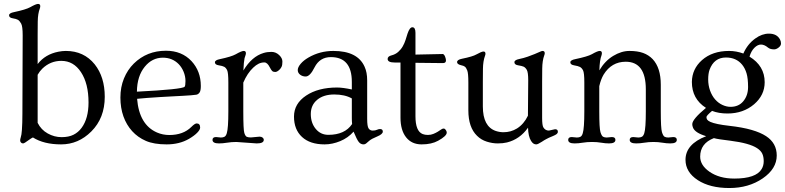

<svg xmlns="http://www.w3.org/2000/svg" viewBox="-20 -718 3970 971"><path d="M146.5 -22.9Q138.7 -19.5 125.5 -9.8Q103 7.3 96.7 7.3Q90.3 7.3 86.2 2.9Q82 -1.5 82 -7.8Q82 -14.2 84.5 -21.7Q86.9 -29.3 88.4 -38.3Q89.8 -47.4 90.8 -61Q93.3 -95.2 93.3 -143.1L94.7 -539.1Q94.7 -585 86.9 -598.9Q79.1 -612.8 70.8 -617.7Q62.5 -622.6 44.2 -625.5Q25.9 -628.4 25.9 -640.6Q25.9 -651.9 50.8 -656.7Q110.8 -669.4 132.8 -681.6Q162.1 -698.2 172.4 -698.2Q183.6 -698.2 183.6 -687Q183.6 -681.6 181.6 -675.8Q171.4 -649.4 170.9 -608.9Q170.4 -568.4 170.4 -543V-394Q208.5 -443.4 275.4 -456.5Q294.9 -460.4 313 -460.4Q404.3 -460.4 459 -392.6Q509.8 -328.6 509.8 -228.5Q509.8 -121.1 441.9 -53.2Q376.5 12.2 289.1 12.2Q201.7 12.2 146.5 -22.9ZM170.4 -96.7Q188 -61.5 221.4 -43Q254.9 -24.4 291.3 -24.4Q327.6 -24.4 351.8 -36.6Q376 -48.8 392.6 -71.3Q427.7 -118.7 427.7 -199.7Q427.7 -295.4 389.6 -353Q352.1 -410.2 290 -410.2Q234.9 -410.2 194.3 -371.1Q180.7 -357.9 170.4 -339.8Z M656.7 -396.5Q722.7 -461.4 819.3 -461.4Q899.4 -461.4 948.7 -408.7Q995.6 -357.9 995.6 -283.2Q995.6 -258.8 989 -249.8Q982.4 -240.7 972.7 -239Q962.9 -237.3 945.8 -236.1Q928.7 -234.9 904.3 -233.4Q879.9 -231.9 849.9 -230.5Q819.8 -229 788.6 -227.1Q716.8 -222.7 673.3 -218.3Q684.1 -86.9 773.9 -47.9Q803.2 -35.2 836.4 -35.2Q906.7 -35.2 947.8 -76.2Q965.3 -93.8 974.6 -93.8Q992.2 -93.8 992.2 -72.8Q992.2 -62 977.5 -46.9Q962.9 -31.7 935.5 -15.6Q887.2 12.2 822.8 12.2Q758.3 12.2 717.5 -5.6Q676.8 -23.4 648.2 -54.9Q619.6 -86.4 604.2 -129.4Q588.9 -172.4 588.9 -224.9Q588.9 -277.3 606.9 -321.3Q625 -365.2 656.7 -396.5ZM672.4 -254.4Q901.4 -266.1 913.6 -279.3Q918 -284.2 918 -308.1Q918 -332 908.7 -354.7Q899.4 -377.4 883.8 -393.6Q851.6 -426.3 803.7 -426.3Q749.5 -426.3 712.4 -380.9Q673.3 -333.5 672.4 -254.4Z M1087.4 7.3Q1054.7 7.3 1054.7 -10.7Q1054.7 -24.9 1072.8 -24.9L1097.2 -22.5Q1108.4 -22.5 1115.7 -26.6Q1123 -30.8 1127 -44.4Q1134.8 -69.3 1134.8 -154.8V-300.8Q1134.8 -350.6 1128.7 -363Q1122.6 -375.5 1114 -380.1Q1105.5 -384.8 1086.2 -387.7Q1066.9 -390.6 1066.9 -402.8Q1066.9 -414.1 1091.8 -418.9Q1149.9 -431.2 1171.9 -443.4Q1201.7 -460.4 1212.6 -460.4Q1223.6 -460.4 1223.6 -449.2Q1223.6 -443.8 1221.4 -438Q1219.2 -432.1 1216.8 -423.8Q1212.9 -407.2 1210.9 -361.3Q1253.4 -432.6 1313.5 -450.2Q1331.1 -455.6 1352.8 -455.6Q1374.5 -455.6 1391.4 -439.9Q1408.2 -424.3 1408.2 -406.7Q1408.2 -389.2 1404.3 -380.9Q1400.4 -372.6 1394.5 -366.7Q1381.8 -354 1371.8 -354Q1361.8 -354 1356.4 -359.1Q1351.1 -364.3 1344.2 -377.9Q1332 -402.3 1316.9 -402.3Q1301.8 -402.3 1288.1 -395.8Q1274.4 -389.2 1260.7 -376Q1231 -348.1 1210.4 -300.3V-154.8Q1210.4 -62 1215.6 -45.7Q1220.7 -29.3 1228.3 -26.1Q1235.8 -22.9 1249 -22.9L1292.5 -26.9Q1302.2 -26.9 1308.1 -22.2Q1314 -17.6 1314 -10.7Q1314 7.3 1278.3 7.3L1175.3 0Q1150.4 0 1128.2 3.7Q1106 7.3 1087.4 7.3Z M1901.9 -65.4Q1916 -65.4 1916 -52.5Q1916 -39.6 1887.7 -27.8Q1859.4 -16.1 1848.1 -6.6Q1836.9 2.9 1831.5 7.6Q1826.2 12.2 1818.8 12.2Q1804.2 12.2 1794.4 0Q1784.7 -12.2 1768.1 -52.2Q1740.2 -20.5 1700.4 -4.2Q1660.6 12.2 1621.6 12.2Q1547.9 12.2 1507.3 -25.4Q1466.8 -63 1466.8 -128.4Q1466.8 -193.8 1528.1 -234.6Q1589.4 -275.4 1684.6 -275.4Q1712.9 -275.4 1759.3 -265.6V-303.7Q1759.3 -429.2 1653.3 -429.2Q1597.2 -429.2 1570.8 -377.4Q1547.9 -331.1 1525.9 -331.1Q1509.8 -331.1 1497.8 -340.3Q1485.8 -349.6 1485.8 -363.8Q1485.8 -377.9 1500.5 -395.3Q1515.1 -412.6 1539.6 -426.8Q1597.2 -460.4 1666 -460.4Q1788.1 -460.4 1823.7 -380.9Q1836.9 -352.5 1836.9 -311.5V-116.7Q1836.9 -79.1 1844.2 -68.4Q1851.6 -57.6 1864.7 -57.6Q1877.9 -57.6 1886.2 -61.5Q1894.5 -65.4 1901.9 -65.4ZM1759.3 -220.2Q1724.1 -240.2 1670.4 -240.2Q1616.7 -240.2 1584.2 -213.4Q1551.8 -186.5 1551.8 -141.4Q1551.8 -96.2 1576.7 -66.2Q1601.6 -36.1 1640.6 -36.1Q1724.1 -36.1 1760.7 -90.8Q1759.3 -104.5 1759.3 -121.1Z M2235.4 -412.1Q2235.4 -398.9 2219.7 -398.9L2081.1 -400.4V-129.9Q2081.1 -54.2 2117.7 -40Q2128.9 -35.6 2144 -35.6Q2159.2 -35.6 2171.6 -40.8Q2184.1 -45.9 2193.8 -51.8Q2203.6 -57.6 2210.4 -62.7Q2217.3 -67.9 2223.4 -67.9Q2229.5 -67.9 2234.4 -61Q2239.3 -54.2 2239.3 -47.4Q2239.3 -30.3 2195.8 -6.3Q2162.6 12.2 2112.3 12.2Q2062 12.2 2033.7 -23.7Q2005.4 -59.6 2005.4 -123V-401.9H1975.6Q1940.4 -401.9 1940.4 -419.9Q1940.4 -433.1 1960 -438Q1979.5 -442.9 1993.7 -455.3Q2007.8 -467.8 2016.8 -483.6Q2025.9 -499.5 2031.2 -516.6Q2036.6 -533.7 2041 -547.9Q2051.8 -580.1 2065.4 -580.1Q2081.1 -580.1 2081.1 -552.2V-441.9L2218.3 -444.8Q2228.5 -444.8 2234.4 -420.4Q2235.4 -415 2235.4 -412.1Z M2787.1 -64.5Q2801.3 -64.5 2801.3 -51.8Q2801.3 -44.9 2795.2 -40Q2789.1 -35.2 2776.4 -30Q2763.7 -24.9 2756.3 -21.5Q2749 -18.1 2742.7 -14.6Q2732.4 -9.3 2720.2 -1Q2699.7 12.2 2692.1 12.2Q2684.6 12.2 2678.5 8.5Q2672.4 4.9 2666 -4.9Q2651.4 -27.8 2650.4 -72.3Q2608.9 -13.7 2543.9 2.4Q2523.9 7.3 2497.1 7.3Q2470.2 7.3 2441.7 -1.7Q2413.1 -10.7 2392.6 -31.2Q2348.6 -73.7 2348.6 -160.2V-300.8Q2348.6 -347.7 2343 -361.8Q2337.4 -376 2330.8 -380.9Q2324.2 -385.7 2313.5 -387.7Q2291.5 -392.6 2291.5 -403.8Q2291.5 -416 2316.4 -420.9Q2371.6 -432.1 2389.6 -442.9Q2415.5 -457.5 2425.3 -457.5Q2435.1 -457.5 2435.1 -446.3Q2435.1 -440.9 2432.6 -435.1Q2422.9 -408.7 2422.4 -369.6Q2421.9 -330.6 2421.9 -304.7V-179.7Q2421.9 -78.1 2487.3 -55.7Q2506.8 -49.3 2525.9 -49.3Q2544.9 -49.3 2561.8 -54Q2578.6 -58.6 2594.7 -68.4Q2629.4 -90.3 2649.9 -132.8L2651.4 -311.5Q2651.4 -353 2644 -365Q2636.7 -377 2627.9 -380.9Q2619.1 -384.8 2600.3 -387.7Q2581.5 -390.6 2581.5 -403.3Q2581.5 -414.6 2605.2 -419.4Q2628.9 -424.3 2648.9 -431.4Q2668.9 -438.5 2684.3 -444.8Q2699.7 -451.2 2709.7 -455.8Q2719.7 -460.4 2723.6 -460.4Q2734.9 -460.4 2734.9 -449.2Q2734.9 -443.8 2732.4 -438Q2722.7 -411.6 2722.2 -371.1Q2721.7 -330.6 2721.7 -304.7V-121.6Q2721.7 -84 2728 -73.7Q2737.8 -57.6 2755.9 -57.6Z M2885.7 7.3Q2853.5 7.3 2853.5 -10.7Q2853.5 -24.9 2871.6 -24.9L2897.5 -22.5Q2908.7 -22.5 2916 -26.6Q2923.3 -30.8 2927.2 -44.4Q2935.1 -69.3 2935.1 -154.8V-300.8Q2935.1 -350.1 2928.5 -362.5Q2921.9 -375 2912.6 -379.6Q2903.3 -384.3 2883.8 -387.5Q2864.3 -390.6 2864.3 -402.8Q2864.3 -414.1 2889.2 -418.9Q2952.1 -432.1 2973.1 -443.8Q3002 -460.4 3012.9 -460.4Q3023.9 -460.4 3023.9 -449.2Q3023.9 -443.8 3022 -438Q3012.7 -414.6 3011.2 -362.3Q3039.1 -409.7 3080.8 -435.1Q3122.6 -460.4 3163.3 -460.4Q3204.1 -460.4 3232.4 -450.2Q3260.7 -439.9 3280.8 -418.9Q3321.8 -375 3321.8 -289.6V-154.8Q3321.8 -69.3 3327.6 -50Q3333.5 -30.8 3340.8 -26.6Q3348.1 -22.5 3359.4 -22.5L3384.8 -24.9Q3402.8 -24.9 3402.8 -10.7Q3402.8 7.3 3370.1 7.3Q3351.1 7.3 3329.8 3.7Q3308.6 0 3284.4 0Q3260.3 0 3238.3 3.7Q3216.3 7.3 3197.3 7.3Q3164.6 7.3 3164.6 -10.7Q3164.6 -24.9 3182.6 -24.9L3208 -22.5Q3219.2 -22.5 3226.6 -26.6Q3233.9 -30.8 3238.3 -44.4Q3246.1 -68.8 3246.1 -154.8V-266.1Q3246.1 -405.8 3144.5 -405.8Q3072.8 -405.8 3032.7 -340.8Q3018.6 -316.9 3010.7 -282.2V-154.8Q3010.7 -69.3 3016.6 -50Q3022.5 -30.8 3029.8 -26.6Q3037.1 -22.5 3048.3 -22.5L3074.2 -24.9Q3092.3 -24.9 3092.3 -10.7Q3092.3 7.3 3060.1 7.3Q3041.5 7.3 3020.8 3.7Q3000 0 2974.1 0Q2948.2 0 2926.5 3.7Q2904.8 7.3 2885.7 7.3Z M3581.1 -157.2Q3552.7 -133.3 3552.7 -126Q3552.7 -118.7 3556.4 -113Q3560.1 -107.4 3572.3 -101.6Q3600.1 -89.4 3667.7 -81.8Q3735.4 -74.2 3780.8 -61Q3826.2 -47.9 3854.5 -29.3Q3908.2 5.9 3908.2 68.4Q3908.2 135.3 3837.4 184.1Q3766.1 232.9 3668.5 232.9Q3570.3 232.9 3508.8 192.9Q3446.8 152.3 3446.8 90.3Q3446.8 11.2 3551.3 -29.3Q3494.1 -46.4 3484.4 -73.2Q3481 -81.5 3481 -90.3Q3481 -114.7 3550.3 -172.4Q3479 -217.8 3479 -303.7Q3480 -369.6 3530.3 -414.1Q3583 -460.4 3667 -460.4Q3703.6 -460.4 3739.3 -447.3Q3760.7 -495.6 3799.8 -523.4Q3833.5 -547.9 3868.7 -547.9Q3909.2 -547.9 3924.8 -518.1Q3929.7 -509.3 3929.7 -498Q3929.7 -486.8 3917.7 -477.5Q3905.8 -468.3 3895 -468.3Q3875 -468.3 3863.8 -477.5Q3845.7 -492.7 3828.6 -492.7Q3811.5 -492.7 3795.2 -476.3Q3778.8 -460 3770.5 -431.6Q3847.2 -384.8 3847.2 -302.2Q3847.2 -236.8 3793.9 -190.9Q3738.8 -144 3659.2 -144Q3614.7 -144 3581.1 -157.2ZM3738.3 -205.1Q3763.2 -234.4 3763.2 -277.8Q3763.2 -321.3 3755.6 -346.9Q3748 -372.6 3733.4 -390.6Q3703.6 -427.2 3651.4 -427.2Q3591.3 -427.2 3568.4 -365.2Q3561.5 -345.7 3561.5 -316.2Q3561.5 -286.6 3571 -260Q3580.6 -233.4 3596.7 -215.1Q3612.8 -196.8 3633.5 -187.3Q3654.3 -177.7 3674.6 -177.7Q3694.8 -177.7 3710.7 -184.6Q3726.6 -191.4 3738.3 -205.1ZM3590.3 -19.5Q3521 7.3 3521 74.2Q3521 117.7 3567.9 150.4Q3617.7 185.1 3693.4 185.1Q3803.7 185.1 3832 136.7Q3842.3 119.6 3842.3 97.2Q3842.3 74.7 3835 59.1Q3827.6 43.5 3808.6 31.2Q3770 5.9 3673.8 -6.3Q3610.4 -13.7 3590.3 -19.5Z"/></svg>

Font: Ovo
Style: Regular
Weight: 400
Designer: Nicole Fally
Foundry: Sorkin Type Co.
Version: Version 1.001